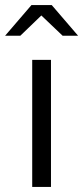

<svg xmlns="http://www.w3.org/2000/svg" viewBox="-64 -737 328 757"><path d="M63 0V-501H137V0ZM183 -596 99 -676 16 -596H-44L60 -717H140L244 -596Z"/></svg>

Font: Red Hat Display Variable
Style: Regular
Weight: 400
Designer: Pentagram, MCKL
Foundry: Pentagram, MCKL
Version: Version 1.021